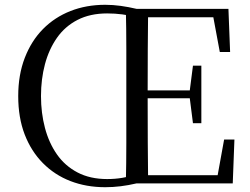

<svg xmlns="http://www.w3.org/2000/svg" viewBox="-20 -765 1041 801"><path d="M151 -364Q151 -294 167.5 -231.5Q184 -169 217.5 -121Q251 -73 303.5 -45.5Q356 -18 427 -18Q460 -18 489.5 -23Q519 -28 550 -39V0Q516 8 483.5 12Q451 16 419 16Q340 16 274 -9.5Q208 -35 159 -84.5Q110 -134 83 -204Q56 -274 56 -364Q56 -453 83.5 -524Q111 -595 159.5 -644Q208 -693 274 -719Q340 -745 419 -745Q451 -745 483.5 -740.5Q516 -736 550 -728V-690Q520 -701 490 -705Q460 -709 427 -709Q356 -709 303.5 -682Q251 -655 217.5 -607Q184 -559 167.5 -497Q151 -435 151 -364ZM505 0Q507 -84 507 -168Q507 -252 507 -337V-391Q507 -476 507 -560.5Q507 -645 505 -728H598Q597 -645 596.5 -559.5Q596 -474 596 -380V-358Q596 -257 596.5 -170.5Q597 -84 598 0ZM785 -251 771 -361V-382L785 -491H820V-251ZM552 -355V-388H792V-355ZM897 -548 870 -693H552V-728H933L940 -548ZM915 -183H958L951 0H552V-34H888Z"/></svg>

Font: Noto Serif JP
Style: Regular
Weight: 400
Designer: Ryoko NISHIZUKA  (kana & ideographs); Frank Grießhammer (Latin, Greek & Cyrillic); Wenlong ZHANG  (bopomofo); Sandoll Co
Foundry: Adobe
Version: Version 2.003-H1;hotconv 1.1.1;makeotfexe 2.6.0